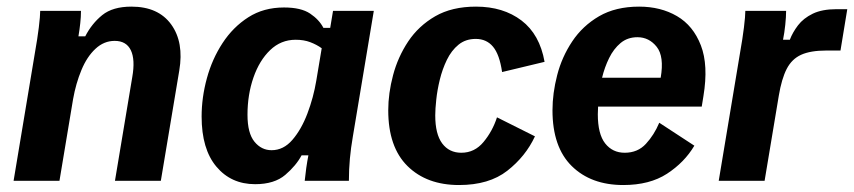

<svg xmlns="http://www.w3.org/2000/svg" viewBox="-20 -532 2513 565"><path d="M20 0 83.3 -380Q90 -417.5 94.2 -451.2Q98.3 -485 98.3 -500H218.3Q218.3 -482.5 216.2 -463.8Q214.2 -445 210.8 -425H230.8Q250 -462.5 280.8 -487.5Q311.7 -512.5 366.7 -512.5Q445.8 -512.5 483.8 -460Q521.7 -407.5 507.5 -324.2L453.3 0H318.3L369.2 -305Q378.3 -356.7 365 -384.2Q351.7 -411.7 317.5 -411.7Q285.8 -411.7 260.8 -388.3Q235.8 -365 219.6 -325.8Q203.3 -286.7 195 -240L155 0Z M730.8 10Q660 10 616.7 -41.7Q573.3 -93.3 573.3 -189.2Q573.3 -245 588.8 -301.7Q604.2 -358.3 635 -405.4Q665.8 -452.5 710.8 -481.2Q755.8 -510 815.8 -510Q865.8 -510 892.5 -492.1Q919.2 -474.2 931.7 -450H951.7L960 -500H1080L1018.3 -130Q1012.5 -96.7 1009.6 -65Q1006.7 -33.3 1006.7 0H876.7Q878.3 -16.7 881.2 -37.5Q884.2 -58.3 887.5 -75H867.5Q851.7 -45 819.6 -17.5Q787.5 10 730.8 10ZM779.2 -90Q814.2 -90 840.4 -120.4Q866.7 -150.8 884.6 -197.9Q902.5 -245 910.8 -295L926.7 -390Q911.7 -400.8 892.9 -407.9Q874.2 -415 850 -415Q806.7 -415 775 -384.6Q743.3 -354.2 725.8 -303.8Q708.3 -253.3 708.3 -194.2Q708.3 -140 728.8 -115Q749.2 -90 779.2 -90Z M1330.8 12.5Q1235.8 12.5 1179.2 -43.3Q1122.5 -99.2 1122.5 -207.5Q1122.5 -257.5 1136.7 -310.8Q1150.8 -364.2 1181.2 -410Q1211.7 -455.8 1260.8 -484.2Q1310 -512.5 1380.8 -512.5Q1460.8 -512.5 1514.6 -471.7Q1568.3 -430.8 1582.5 -350L1457.5 -320Q1450 -371.7 1430.8 -394.6Q1411.7 -417.5 1380 -417.5Q1350 -417.5 1329.2 -400.4Q1308.3 -383.3 1295 -355.8Q1281.7 -328.3 1274.2 -297.5Q1266.7 -266.7 1263.8 -238.8Q1260.8 -210.8 1260.8 -192.5Q1260.8 -137.5 1281.2 -110Q1301.7 -82.5 1337.5 -82.5Q1376.7 -82.5 1402.9 -114.2Q1429.2 -145.8 1442.5 -186.7L1554.2 -130.8Q1526.7 -71.7 1472.9 -29.6Q1419.2 12.5 1330.8 12.5Z M1814.2 12.5Q1719.2 12.5 1662.5 -43.3Q1605.8 -99.2 1605.8 -207.5Q1605.8 -257.5 1619.6 -310.8Q1633.3 -364.2 1663.8 -410Q1694.2 -455.8 1742.9 -484.2Q1791.7 -512.5 1860.8 -512.5Q1924.2 -512.5 1972.1 -484.6Q2020 -456.7 2042.5 -398.3Q2065 -340 2050 -249.2L2045 -218.3H1740Q1739.2 -206.7 1739.2 -195.8Q1739.2 -137.5 1760.8 -110Q1782.5 -82.5 1818.3 -82.5Q1856.7 -82.5 1880.8 -108.8Q1905 -135 1920 -170.8L2023.3 -103.3Q1994.2 -54.2 1942.9 -20.8Q1891.7 12.5 1814.2 12.5ZM1855.8 -422.5Q1826.7 -422.5 1806.2 -405.4Q1785.8 -388.3 1772.5 -361.2Q1759.2 -334.2 1751.7 -303.3H1924.2Q1935 -365.8 1912.5 -394.2Q1890 -422.5 1855.8 -422.5Z M2095 0 2158.3 -380Q2165 -417.5 2169.2 -451.2Q2173.3 -485 2173.3 -500H2293.3Q2293.3 -482.5 2290.8 -458.8Q2288.3 -435 2284.2 -415H2304.2Q2312.5 -436.7 2328.3 -457.5Q2344.2 -478.3 2371.7 -491.7Q2399.2 -505 2441.7 -505H2473.3L2453.3 -383.3H2411.7Q2365 -383.3 2337.5 -370.8Q2310 -358.3 2295 -329.2Q2280 -300 2271.7 -250L2230 0Z"/></svg>

Font: Familjen Grotesk GF
Style: Bold Italic
Weight: 700
Designer: Anders Wikstroem, Jonas Baeckman, Matilda Gysing, Kristian Moeller
Foundry: Familjen STHML AB
Version: Version 2.000; Beta; Release 4; Build 6